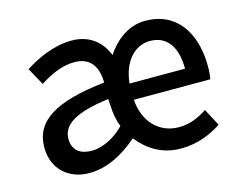

<svg xmlns="http://www.w3.org/2000/svg" viewBox="-84 -693 1051 835"><g transform="rotate(-15 441.5 -275.5)"><path d="M224 13C295 13 369 -19 444 -84C487 -31 547 13 636 13C708 13 769 -11 820 -45L779 -122C739 -96 701 -79 651 -79C565 -79 499 -142 492 -245H836C839 -258 841 -279 841 -301C841 -456 767 -564 628 -564C557 -564 497 -523 453 -457C427 -522 374 -564 297 -564C216 -564 140 -528 84 -492L127 -414C173 -444 227 -470 283 -470C363 -470 385 -414 387 -351C162 -326 62 -264 62 -145C62 -49 129 13 224 13ZM259 -78C210 -78 173 -100 173 -154C173 -217 232 -257 385 -277L387 -251C388 -215 394 -177 406 -150C362 -104 305 -78 259 -78ZM492 -318C502 -416 557 -474 625 -474C701 -474 742 -417 742 -318Z"/></g></svg>

Font: Noto Sans Japanese Medium
Style: Regular
Weight: 500
Designer: Ryoko NISHIZUKA (kana & ideographs); Paul D. Hunt (Latin, Greek & Cyrillic); Wenlong ZHANG (bopomofo); Sandoll Communica
Foundry: Adobe Systems Incorporated
Version: Version 1.000;PS 1;hotconv 1.0.78;makeotf.lib2.5.61930